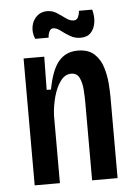

<svg xmlns="http://www.w3.org/2000/svg" viewBox="-52 -755 564 796"><g transform="rotate(-5 230.0 -357.5)"><path d="M60 0V-528H146L144 -390H162Q177 -471 207 -506Q237 -541 286 -541Q330 -541 354.5 -518.5Q379 -496 389.5 -462Q400 -428 402.5 -394.5Q405 -361 405 -338V0H299V-321Q299 -347 297 -376.5Q295 -406 285 -427Q275 -448 251 -448Q225 -448 206.5 -423Q188 -398 177.5 -360Q167 -322 165 -282V0ZM303 -593Q279 -593 259 -605Q239 -617 223 -629.5Q207 -642 193 -642Q182 -642 176.5 -629.5Q171 -617 171 -605H115Q104 -631 108.5 -656.5Q113 -682 130.5 -698.5Q148 -715 174 -715Q196 -715 214.5 -703Q233 -691 249 -679Q265 -667 281 -667Q294 -667 299.5 -679Q305 -691 306 -705H361Q369 -676 365 -650.5Q361 -625 346 -609Q331 -593 303 -593Z"/></g></svg>

Font: Bricolage Grotesque 10pt Condensed Medium
Style: Regular
Weight: 500
Width: 3
Designer: Mathieu Triay
Foundry: Atelier Triay
Version: Version 1.000; ttfautohint (v1.8.4.7-5d5b);gftools[0.9.32]